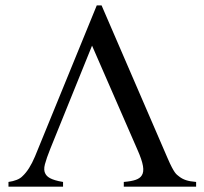

<svg xmlns="http://www.w3.org/2000/svg" viewBox="-20 -698 763 718"><path d="M442.9 0V-17.6Q471.7 -20 487.5 -25.6Q503.4 -31.2 509.8 -41.5Q518.6 -54.2 514.6 -77.4Q510.7 -100.6 493.7 -138.7L324.2 -527.3L168.5 -142.6Q153.8 -106 147.9 -83.5Q142.1 -61 149.9 -47.9Q152.3 -43.5 156.2 -39.6Q160.2 -35.6 167.2 -31.7Q174.3 -27.8 186 -24.2Q197.8 -20.5 215.8 -17.6V0H11.7V-17.6Q28.8 -20 42.5 -25.4Q56.2 -30.8 64.5 -39.6Q89.8 -63 110.8 -112.8L341.8 -677.7H359.9L606.9 -106Q616.2 -84.5 622.6 -72.5Q628.9 -60.5 633.5 -54Q638.2 -47.4 642.1 -44.2Q646 -41 650.4 -37.6Q661.6 -28.8 675.8 -24.2Q689.9 -19.5 713.4 -17.6V0Z"/></svg>

Font: Doulos SIL
Style: Regular
Weight: 400
Designer: Walt Agee, Victor Gaultney, Peter Martin, Debbi Hosken
Foundry: SIL International
Version: Version 4.110; 2011; Maintenance release